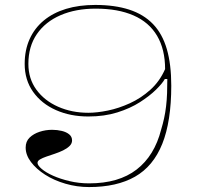

<svg xmlns="http://www.w3.org/2000/svg" viewBox="-20 -743 804 778"><path d="M341 15Q292 15 245.5 1.5Q199 -12 163 -35Q127 -58 105.5 -86.5Q84 -115 84 -145Q84 -170 100 -185.5Q116 -201 140.5 -209Q165 -217 191 -217Q212 -217 230.5 -212.5Q249 -208 260.5 -198.5Q272 -189 272 -174Q272 -161 261.5 -151Q251 -141 235.5 -133.5Q220 -126 202 -120Q184 -114 168 -108.5Q152 -103 142 -97Q132 -91 132 -83Q132 -73 149 -58.5Q166 -44 195 -31Q224 -18 262 -9Q300 0 341 0Q461 0 533.5 -56Q606 -112 633 -218Q640 -241 645 -264Q650 -287 653 -312.5Q656 -338 657 -365.5Q658 -393 658 -423H648Q638 -405 612 -379.5Q586 -354 547 -329Q508 -304 455.5 -287.5Q403 -271 338 -271Q265 -271 206.5 -297Q148 -323 114 -371Q80 -419 80 -484Q80 -540 100 -584.5Q120 -629 157.5 -660Q195 -691 247.5 -707Q300 -723 366 -723Q445 -723 503.5 -704Q562 -685 600 -645.5Q638 -606 656 -544Q674 -482 674 -396Q674 -251 637.5 -160Q601 -69 527 -27Q453 15 341 15ZM338 -286Q373 -286 417 -295Q461 -304 506 -324.5Q551 -345 589 -379Q627 -413 649 -463Q649 -543 616.5 -598Q584 -653 521 -680.5Q458 -708 368 -708Q287 -708 225.5 -681.5Q164 -655 129.5 -605Q95 -555 95 -484Q95 -424 127.5 -379.5Q160 -335 215.5 -310.5Q271 -286 338 -286Z"/></svg>

Font: Kalnia SemiExpanded Thin
Style: Regular
Weight: 250
Width: 6
Designer: Frida Medrano
Foundry: Frida Medrano
Version: Version 1.105